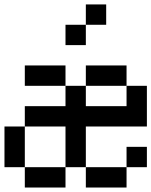

<svg xmlns="http://www.w3.org/2000/svg" viewBox="-20 -838 676 858"><path d="M272.7 -454.5V-545.5H90.9V-454.5ZM272.7 -454.5V-363.6H90.9V-272.7H272.7V-90.9H363.6V-272.7H636.4V-454.5H545.5V-363.6H363.6V-454.5ZM0 -272.7V-90.9H90.9V-272.7ZM90.9 -90.9V0H272.7V-90.9ZM545.5 -454.5V-545.5H363.6V-454.5ZM545.5 -181.8V-90.9H636.4V-181.8ZM363.6 -90.9V0H545.5V-90.9ZM363.6 -818.2V-727.3H454.5V-818.2ZM272.7 -727.3V-636.4H363.6V-727.3Z"/></svg>

Font: Departure Mono
Style: Regular
Weight: 400
Monospace: yes
Designer: Helena Zhang
Version: Version 1.500;Glyphs 3.3.1 (3343)